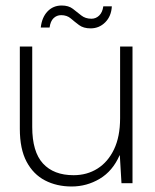

<svg xmlns="http://www.w3.org/2000/svg" viewBox="-20 -665 563 697"><path d="M240 12Q186 12 143.5 -10Q101 -32 76.5 -78Q52 -124 52 -197V-496H97V-204Q97 -114 136 -71.5Q175 -29 247 -29Q296 -29 334 -53Q372 -77 394 -123Q416 -169 416 -236V-496H461V0H421L415 -101H414Q389 -44 342 -16Q295 12 240 12ZM309 -562Q283 -562 267 -574Q251 -586 237 -598Q223 -610 202 -610Q186 -610 174.5 -599Q163 -588 160 -565H128Q132 -602 152.5 -623.5Q173 -645 204 -645Q229 -645 244.5 -633Q260 -621 275 -609Q290 -597 312 -597Q328 -597 340 -608.5Q352 -620 355 -642H386Q384 -606 362 -584Q340 -562 309 -562Z"/></svg>

Font: DM Sans 28pt ExtraLight
Style: Regular
Weight: 250
Version: Version 4.004;gftools[0.9.30]